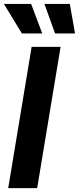

<svg xmlns="http://www.w3.org/2000/svg" viewBox="-22 -969 406 989"><path d="M290.1 -727.5 169.5 0H20.3L140.9 -727.5ZM261.7 -796.7 206.8 -948.7H337.6L364.5 -796.7ZM90.7 -796.7 -1.8 -948.7H138.3L195.6 -796.7Z"/></svg>

Font: Adwaita Sans
Style: Italic
Weight: 400
Italic angle: -9.39999°
Designer: Rasmus Andersson
Foundry: rsms
Version: Version 4.001;git-9221beed3